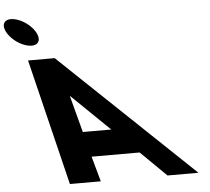

<svg xmlns="http://www.w3.org/2000/svg" viewBox="-353 -1176 1367 1250"><g transform="rotate(-5 330.0 -551.5)"><path d="M-235.9 -1103C-286.9 -1103 -301.4 -1062 -268.3 -1011C-235.3 -960 -167.8 -919 -116.8 -919C-65.8 -919 -51.3 -960 -84.3 -1011C-117.4 -1062 -184.9 -1103 -235.9 -1103ZM25.6 -825H-148.4L53 0H255L209.1 -165H523.1L691 0H893ZM352.3 -330H166.3L102.8 -570H104.8Z"/></g></svg>

Font: Hussar
Style: BdOpOblSeven
Weight: 700
Foundry: Cannot Into Space Fonts
Version: Version 2.00